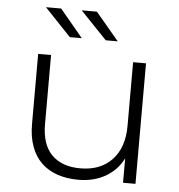

<svg xmlns="http://www.w3.org/2000/svg" viewBox="-52 -776 774 830"><g transform="rotate(5 335.0 -361.5)"><path d="M318 4Q268 4 227 -10Q186 -24 157.5 -51.5Q129 -79 113.5 -121Q98 -163 98 -218V-523H154V-223Q154 -135 198 -90.5Q242 -46 322 -46Q410 -46 460 -99.5Q510 -153 510 -246V-523H566V0H512V-106Q486 -54 435.5 -25Q385 4 318 4ZM384 -607 269 -727H335L436 -607ZM228 -607 114 -727H180L280 -607Z"/></g></svg>

Font: Montserrat-Alt1 Light
Style: Regular
Weight: 300
Designer: Differentunic
Foundry: Differentunic
Version: Version 7.222